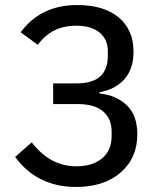

<svg xmlns="http://www.w3.org/2000/svg" viewBox="-20 -730 640 762"><path d="M282 12Q128 12 40 -107L106 -165Q179 -70 283 -70Q347 -70 385 -101.5Q423 -133 423 -189V-208Q423 -259 389 -288Q355 -317 289 -317H191V-399H284Q408 -399 408 -508V-527Q408 -573 375.5 -600.5Q343 -628 282 -628Q185 -628 130 -552L62 -602Q142 -710 286 -710Q393 -710 451.5 -660.5Q510 -611 510 -525Q510 -457 474 -416Q438 -375 375 -364V-359Q442 -352 483.5 -312Q525 -272 525 -197Q525 -103 459 -45.5Q393 12 282 12Z"/></svg>

Font: IBM Plex Mono Text
Style: Regular
Weight: 450
Designer: Mike Abbink, Paul van der Laan, Pieter van Rosmalen
Foundry: Bold Monday
Version: Version 2.000